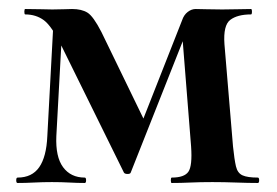

<svg xmlns="http://www.w3.org/2000/svg" viewBox="-20 -406 614 426"><path d="M85 -104 99 -364 119 -361 105 -104Q103 -58 120 -35Q137 -12 168 -12Q171 -12 171 -6Q171 0 168 0Q152 0 134 -1Q116 -2 95 -2Q75 -2 55.5 -1Q36 0 19 0Q16 0 16 -6Q16 -12 19 -12Q51 -12 67 -35Q83 -58 85 -104ZM552 -12Q555 -12 555 -6Q555 0 552 0Q531 0 504 -1Q477 -2 451 -2Q424 -2 402.5 -1Q381 0 361 0Q359 0 359 -6Q359 -12 361 -12Q389 -12 398 -25Q407 -38 404 -81L385 -320L409 -374L270 -23Q269 -20 263 -20Q257 -20 255 -23L117 -303Q95 -348 77.5 -361Q60 -374 36 -374Q34 -374 34 -380Q34 -386 36 -386Q57 -386 72 -385.5Q87 -385 96 -385Q110 -385 122 -385.5Q134 -386 140 -386Q161 -386 174 -378Q187 -370 205 -335L305 -129L262 -51L384 -361Q388 -373 396.5 -379.5Q405 -386 414 -386Q420 -386 438 -385.5Q456 -385 473 -385Q494 -385 508 -385.5Q522 -386 537 -386Q539 -386 539 -380Q539 -374 537 -374Q507 -374 491 -362Q475 -350 478 -308L497 -81Q500 -52 503.5 -37Q507 -22 518 -17Q529 -12 552 -12Z"/></svg>

Font: Cormorant Light
Style: Regular
Weight: 300
Designer: Christian Thalmann (Catharsis Fonts)
Foundry: Catharsis Fonts
Version: Version 4.000